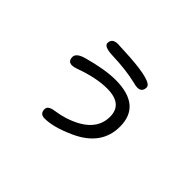

<svg xmlns="http://www.w3.org/2000/svg" viewBox="-121 -892 1242 1242"><g transform="rotate(45 500.0 -270.5)"><path d="M513.7 -434.6Q750 -434.6 750 -240.2Q750 -70.3 568.4 12.7Q449.2 67.4 367.2 67.4Q324.2 67.4 324.2 24.4Q324.2 -5.9 376 -13.7Q427.7 -21.5 463.9 -33.2Q659.2 -96.7 659.2 -240.2Q659.2 -356.4 515.6 -356.4Q418 -356.4 290 -309.6Q265.6 -300.8 250 -300.8Q212.9 -300.8 212.9 -341.8Q212.9 -377 279.8 -395.5Q346.7 -414.1 407.2 -424.3Q467.8 -434.6 513.7 -434.6ZM363.3 -609.4 380.9 -608.4 477.5 -603.5Q692.4 -588.9 692.4 -542Q692.4 -498 649.4 -498Q634.8 -498 610.4 -504.9Q516.6 -527.3 392.6 -531.2Q309.6 -534.2 309.6 -565.4Q309.6 -609.4 363.3 -609.4Z"/></g></svg>

Font: MotoyaLMaru
Style: W3 mono
Weight: 400
Version: Version 1.01